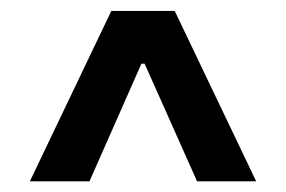

<svg xmlns="http://www.w3.org/2000/svg" viewBox="-20 -730 524 352"><path d="M34.7 -397.5H144L239.3 -613.3H245.1L341.3 -397.5H449.7L300.3 -710H184.1Z"/></svg>

Font: Raveo SemiBold
Style: Regular
Weight: 600
Designer: Jakub Foglar, Rasmus Andersson (Inter)
Foundry: Jakubfoglar.com
Version: Version 1.100;Glyphs 3.2.3 (3260)